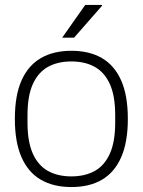

<svg xmlns="http://www.w3.org/2000/svg" viewBox="-20 -743 576 775"><path d="M268 12Q196 12 145 -17.5Q94 -47 67 -108Q40 -169 40 -263Q40 -358 67 -418.5Q94 -479 145 -508.5Q196 -538 268 -538Q341 -538 391.5 -508.5Q442 -479 469 -418.5Q496 -358 496 -263Q496 -169 469 -108Q442 -47 391.5 -17.5Q341 12 268 12ZM268 -31Q323 -31 362.5 -53Q402 -75 423.5 -123Q445 -171 445 -248V-278Q445 -356 423.5 -403.5Q402 -451 362.5 -473Q323 -495 268 -495Q213 -495 173.5 -473Q134 -451 112.5 -403.5Q91 -356 91 -278V-248Q91 -171 112.5 -123Q134 -75 173.5 -53Q213 -31 268 -31ZM231 -591 324 -723H391L392 -720L279 -591Z"/></svg>

Font: Archivo Thin
Style: Regular
Weight: 250
Designer: Hector Gatti
Foundry: Omnibus-Type
Version: Version 2.001